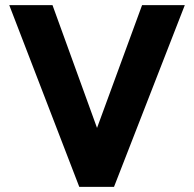

<svg xmlns="http://www.w3.org/2000/svg" viewBox="-20 -726 753 746"><path d="M288 0H423L698 -706H532L357 -229L184 -706H16Z"/></svg>

Font: MV Cash
Style: Bold
Weight: 700
Designer: Rodrigo Fuenzalida
Foundry: fragTYPE
Version: Version 1.100;Glyphs 3.1.2 (3151)